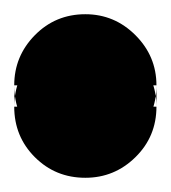

<svg xmlns="http://www.w3.org/2000/svg" viewBox="-20 -220 240 270"><path d="M0 -100H200V-70H0ZM100 -200Q58 -200 29 -170.5Q0 -141 0 -100Q0 -58 29 -29Q58 0 100 0Q141 0 170.5 -29Q200 -58 200 -100Q200 -141 170.5 -170.5Q141 -200 100 -200ZM100 -170Q58 -170 29 -140.5Q0 -111 0 -70Q0 -28 29 1Q58 30 100 30Q141 30 170.5 1Q200 -28 200 -70Q200 -111 170.5 -140.5Q141 -170 100 -170Z"/></svg>

Font: Wavefont Black
Style: Regular
Weight: 900
Version: Version 3.004;gftools[0.9.33]